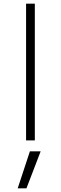

<svg xmlns="http://www.w3.org/2000/svg" viewBox="-20 -770 334 1053"><path d="M123 0V-750H171V0ZM77 263 144 60H203L125 263Z"/></svg>

Font: Mplus 1p Light
Style: Regular
Weight: 300
Version: Version 1.061